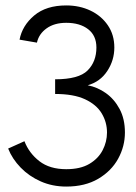

<svg xmlns="http://www.w3.org/2000/svg" viewBox="-20 -684 500 707"><path d="M224 3Q173 3 130 -16Q87 -35 56 -67Q25 -99 10 -137L70 -164Q87 -120 125 -90.5Q163 -61 224 -61Q276 -61 309 -80.5Q342 -100 358 -131Q374 -162 374 -196Q374 -234 354.5 -266.5Q335 -299 293 -318.5Q251 -338 183 -338V-392Q270 -392 302.5 -424.5Q335 -457 335 -509Q335 -553 304.5 -576.5Q274 -600 224 -600Q180 -600 151.5 -579.5Q123 -559 116 -527L52 -538Q62 -590 106 -627Q150 -664 224 -664Q273 -664 313 -645Q353 -626 377 -591Q401 -556 401 -509Q401 -462 375 -422.5Q349 -383 303 -370Q339 -363 370 -341Q401 -319 420.5 -282.5Q440 -246 440 -196Q440 -145 415 -99.5Q390 -54 341.5 -25.5Q293 3 224 3Z"/></svg>

Font: Lil Grotesk
Style: Regular
Weight: 400
Designer: Bastien Sozeau
Foundry: NBR — Bastien Sozeau
Version: Version 4.002; ttfautohint (v1.8.4.7-5d5b)